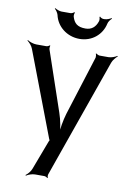

<svg xmlns="http://www.w3.org/2000/svg" viewBox="-113 -751 685 1024"><g transform="rotate(10 229.5 -238.5)"><path d="M426 -484H378C372 -484 362 -489 359 -492L356 -490C359 -486 360 -476 359 -470L257 -147C246 -110 237 -60 238 -31H242C241 -60 232 -110 219 -147L109 -470C107 -476 108 -486 110 -490L107 -492C105 -489 95 -484 90 -484H35C19 -484 -3 -492 -13 -499L-15 -496C-5 -489 11 -472 16 -457L190 0C191 2 194 9 196 9V5C194 5 191 12 190 14L130 173C125 188 109 205 99 212L102 215C111 208 133 200 149 200H199C204 200 214 204 216 208L219 206C217 202 216 192 218 187L445 -457C450 -472 465 -489 474 -496L472 -499C462 -492 441 -484 426 -484ZM186 -680H137C126 -680 109 -687 102 -692L99 -689C106 -684 116 -670 119 -659C132 -598 188 -553 256 -553C324 -553 376 -598 389 -659C391 -670 402 -684 409 -689L406 -692C399 -687 382 -680 371 -680H363C357 -680 347 -685 345 -689L341 -687C344 -683 345 -670 343 -664C332 -630 310 -613 278 -613C234 -613 216 -631 206 -664C204 -670 206 -683 208 -687L205 -689C202 -685 192 -680 186 -680Z"/></g></svg>

Font: Gamestation Storm
Style: Regular
Weight: 400
Designer: Jonas Hecksher
Foundry: Jonas Hecksher, Playtypeª, e-types AS
Version: Version 1.003